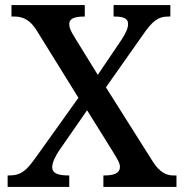

<svg xmlns="http://www.w3.org/2000/svg" viewBox="-20 -734 723 754"><path d="M10 0H252V-45H249C205 -45 185 -55 185 -77C185 -98 200 -124 211 -141L322 -301L418 -147C445 -103 451 -93 451 -78C451 -56 431 -45 391 -45H386V0H673V-45H660C635 -45 607 -57 581 -98L396 -391L541 -597C579 -652 601 -669 640 -669H649V-714H426V-669H429C460 -669 483 -664 483 -640C483 -622 473 -603 458 -579L364 -440L277 -581C256 -614 252 -626 252 -640C252 -656 264 -669 310 -669H313V-714H25V-669H38C72 -669 100 -653 123 -616L288 -350L120 -115C85 -66 64 -45 16 -45H10Z"/></svg>

Font: Noto Serif Medium
Style: Regular
Weight: 500
Designer: Monotype Design Team
Foundry: Monotype Imaging Inc.
Version: Version 2.013